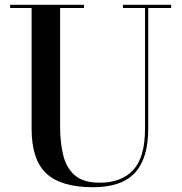

<svg xmlns="http://www.w3.org/2000/svg" viewBox="-20 -770 763 805"><path d="M22.5 -750H332V-736.5H232V-240Q232 -174 244.8 -120.5Q257.5 -67 293.2 -35.5Q329 -4 398 -4Q489 -4 538.5 -57.2Q588 -110.5 588 -230V-736.5H495.5V-750H697.5V-736.5H601.5V-230Q601.5 -106.5 546 -45.8Q490.5 15 370.5 15Q236 15 174.2 -42.8Q112.5 -100.5 112.5 -230V-736.5H22.5Z"/></svg>

Font: Bodoni* 16 Medium
Style: Regular
Weight: 500
Version: Version 2.2